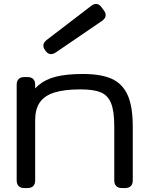

<svg xmlns="http://www.w3.org/2000/svg" viewBox="-20 -953 740 973"><path d="M64.5 -39.1V-523.4Q64.5 -542.5 74.5 -552.5Q84.5 -562.5 103.5 -562.5H119.1Q138.2 -562.5 148.2 -552.5Q158.2 -542.5 158.2 -523.4V-39.1Q158.2 -20 148.2 -10Q138.2 0 119.1 0H103.5Q84.5 0 74.5 -10Q64.5 -20 64.5 -39.1ZM559.1 -39.1V-312.5Q559.1 -389.6 543 -429.7Q526.9 -469.7 491 -484.9Q455.1 -500 388.7 -500Q305.2 -500 254.9 -483.9Q204.6 -467.8 181.4 -433.6Q158.2 -399.4 158.2 -343.8L117.2 -443.8Q141.6 -492.7 175.8 -521.7Q210 -550.8 263.7 -564.5Q317.4 -578.1 400.4 -578.1Q491.7 -578.1 546.4 -553.5Q601.1 -528.8 627 -470.9Q652.8 -413.1 652.8 -312.5V-39.1Q652.8 -20 642.8 -10Q632.8 0 613.8 0H598.1Q579.1 0 569.1 -10Q559.1 -20 559.1 -39.1ZM495.1 -915.5 506.3 -900.4Q517.6 -884.8 514.9 -871.1Q512.2 -857.4 495.6 -846.2L263.2 -687.5Q248 -677.2 234.9 -679Q221.7 -680.7 212.4 -693.4L207 -701.2Q197.8 -713.9 200.2 -726.8Q202.6 -739.7 217.3 -751L440.4 -921.9Q456.1 -934.6 470 -932.9Q483.9 -931.2 495.1 -915.5Z"/></svg>

Font: Gyrochrome
Style: Regular
Weight: 400
Designer: David Moles
Foundry: David Moles
Version: Version 1.005;Glyphs 3.2.3 (3260)